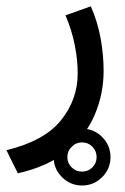

<svg xmlns="http://www.w3.org/2000/svg" viewBox="-25 -277 392 600"><path d="M142.6 213.9Q142.6 177.2 168.7 151.1Q194.8 125 231.4 125Q268.1 125 294.2 151.1Q320.3 177.2 320.3 213.9Q320.3 250.5 294.2 276.6Q268.1 302.7 231.4 302.7Q194.8 302.7 168.7 276.6Q142.6 250.5 142.6 213.9ZM185.5 213.9Q185.5 232.9 199 246.1Q212.4 259.3 231.4 259.3Q250.5 259.3 263.7 246.1Q276.9 232.9 276.9 213.9Q276.9 194.8 263.7 181.4Q250.5 168 231.4 168Q212.4 168 199 181.4Q185.5 194.8 185.5 213.9ZM258.8 -257.3Q280.3 -208 289.6 -156.5Q298.8 -105 298.8 -55.2Q298.8 16.1 271.2 81.3Q243.7 146.5 184.6 194.8Q125.5 243.2 30.8 264.6L-4.9 192.4Q113.8 163.6 165.8 98.6Q217.8 33.7 217.8 -47.4Q217.8 -89.8 208.7 -135.7Q199.7 -181.6 179.7 -229Z"/></svg>

Font: Vazir WOL-UI
Style: Regular-WOL-UI
Weight: 400
Designer: Saber Rastikerdar
Foundry: Saber Rastikerdar
Version: Version 30.1.0